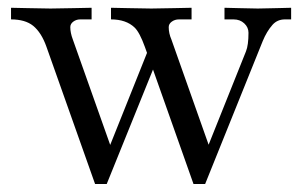

<svg xmlns="http://www.w3.org/2000/svg" viewBox="-20 -460 769 484"><path d="M7.8 -411.1V-440.4Q11.2 -440.4 50.3 -439.5Q89.4 -438.5 107.4 -438.5Q125.5 -438.5 166.5 -439.5Q207.5 -440.4 210.9 -440.4V-411.1H182.1Q172.4 -411.1 164.8 -405.5Q157.2 -399.9 157.2 -391.6Q157.2 -377.4 163.6 -360.4L257.8 -94.7L350.6 -326.7L345.2 -341.8Q332 -378.4 319.3 -390.6Q297.9 -411.1 259.8 -411.1V-440.4Q263.2 -440.4 303.2 -439.5Q343.3 -438.5 361.3 -438.5Q379.4 -438.5 419.4 -439.5Q459.5 -440.4 462.9 -440.4V-411.1H431.2Q420.9 -411.1 413.1 -405.5Q405.3 -399.9 405.3 -391.6Q405.3 -376 412.1 -360.4L505.9 -95.2L600.1 -330.6Q606.4 -346.2 606.4 -377.4Q606.4 -391.1 595.7 -401.1Q585 -411.1 568.8 -411.1H545.9V-440.4Q547.9 -440.4 582 -439.5Q616.2 -438.5 629.9 -438.5Q643.6 -438.5 677.7 -439.5Q711.9 -440.4 713.9 -440.4V-411.1H698.2Q679.2 -411.1 667 -397.5Q652.3 -380.9 642.1 -356L497.1 3.9H467.8L365.7 -284.7L249 3.9H219.7L97.2 -341.8Q84.5 -377.9 63.5 -395Q43.5 -411.1 7.8 -411.1Z"/></svg>

Font: Theano Old Style
Style: Regular
Weight: 400
Designer: Alexey Kryukov
Version: Version 2.00